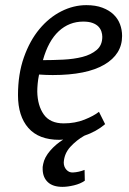

<svg xmlns="http://www.w3.org/2000/svg" viewBox="-20 -532 503 747"><path d="M389 -49Q355 -20 308 -4Q278 13 254 39Q230 65 228 100Q228 117 238.5 128.5Q249 140 264 139Q286 138 309 129L310 171Q293 183 268 189Q243 195 223 195Q186 195 166.5 177Q147 159 146 128Q145 118 148 106Q153 80 175 54.5Q197 29 226 11L211 12Q131 12 90.5 -34Q50 -80 50 -162Q50 -244 73 -309Q96 -374 133.5 -419Q171 -464 218.5 -488Q266 -512 316 -512Q352 -512 378.5 -502Q405 -492 422 -475.5Q439 -459 447 -437.5Q455 -416 455 -392Q455 -321 386 -280.5Q317 -240 185 -240Q173 -240 159.5 -240.5Q146 -241 132 -242Q128 -223 126.5 -206Q125 -189 125 -176Q126 -121 150.5 -86.5Q175 -52 228 -52Q272 -52 308.5 -66.5Q345 -81 365 -97ZM304 -448Q249 -448 208.5 -410.5Q168 -373 147 -298Q185 -298 226 -300Q267 -302 300.5 -310.5Q334 -319 356 -337.5Q378 -356 378 -389Q378 -399 374.5 -409.5Q371 -420 363 -428.5Q355 -437 340.5 -442.5Q326 -448 304 -448Z"/></svg>

Font: PT Sans
Style: Italic
Weight: 400
Italic angle: -12°
Designer: A.Korolkova, O.Umpeleva, V.Yefimov
Foundry: ParaType Ltd
Version: Version 2.003W OFL